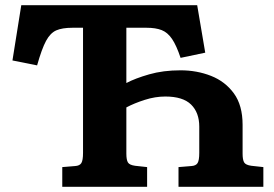

<svg xmlns="http://www.w3.org/2000/svg" viewBox="-20 -720 1055 740"><path d="M220 0V-76L269 -80Q287 -81 293.5 -91.5Q300 -102 300 -131V-613H259Q220 -613 197 -603Q174 -593 157.5 -562.5Q141 -532 123 -468L28 -487L62 -700H740L771 -517L676 -497Q660 -545 643 -570Q626 -595 603 -604Q580 -613 545 -613H467V-400Q501 -418 555 -433.5Q609 -449 676 -449Q739 -449 793.5 -427.5Q848 -406 881.5 -360Q915 -314 915 -239V-128Q915 -104 921 -94Q927 -84 949 -81L995 -76V0H668V-76L717 -80Q735 -81 741.5 -91.5Q748 -102 748 -131V-232Q748 -286 716.5 -317Q685 -348 617 -348Q578 -348 537.5 -335Q497 -322 467 -306V-128Q467 -104 473 -94Q479 -84 501 -81L547 -76V0Z"/></svg>

Font: Literata 7pt
Style: Bold
Weight: 700
Designer: Latin by Veronika Burian and Jose Scaglione. Greek by Irene Vlachou. Cyrillic by Vera Evstafieva.
Foundry: TypeTogether
Version: Version 3.002